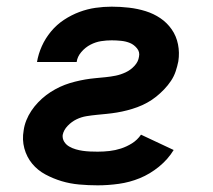

<svg xmlns="http://www.w3.org/2000/svg" viewBox="-20 -548 640 576"><path d="M273 8Q245 8 217.5 5.5Q190 3 165 -4.5Q140 -12 116.5 -24.5Q93 -37 76.5 -57Q60 -77 53 -103Q46 -129 51 -157Q53 -172 59 -187Q65 -202 74 -215.5Q83 -229 94.5 -241Q106 -253 118.5 -262.5Q131 -272 145.5 -280Q160 -288 174.5 -293.5Q189 -299 205 -303Q221 -307 235.5 -309.5Q250 -312 266 -313.5Q282 -315 297 -316.5Q312 -318 327 -321Q342 -324 357 -331Q372 -338 383.5 -350.5Q395 -363 397 -378Q400 -392 391 -403Q382 -414 370 -419Q358 -424 343.5 -425.5Q329 -427 315 -427Q299 -427 283 -424.5Q267 -422 251.5 -414Q236 -406 224 -392Q212 -378 210 -362H91Q95 -386 105.5 -409.5Q116 -433 133 -453.5Q150 -474 172 -488.5Q194 -503 218 -512Q242 -521 266.5 -524.5Q291 -528 315 -528Q341 -528 367 -525Q393 -522 417 -514.5Q441 -507 461 -493.5Q481 -480 495 -460Q509 -440 514 -415Q519 -390 515 -364Q512 -349 507 -334Q502 -319 493 -305.5Q484 -292 472.5 -280Q461 -268 448.5 -258Q436 -248 421.5 -240Q407 -232 392 -226.5Q377 -221 361.5 -217Q346 -213 331 -210.5Q316 -208 301 -206.5Q286 -205 270.5 -203.5Q255 -202 239.5 -199.5Q224 -197 209.5 -190Q195 -183 183 -170.5Q171 -158 168 -143Q167 -132 172.5 -123Q178 -114 187.5 -108.5Q197 -103 207.5 -100Q218 -97 228.5 -95.5Q239 -94 250.5 -93.5Q262 -93 273 -93Q291 -93 308.5 -95Q326 -97 343 -102.5Q360 -108 376 -118Q392 -128 403 -144L501 -98Q484 -70 457 -48Q430 -26 399.5 -13.5Q369 -1 336.5 3.5Q304 8 273 8Z"/></svg>

Font: Iosevka Aile
Style: Bold Italic
Weight: 700
Italic angle: -9°
Designer: Belleve Invis
Foundry: Belleve Invis
Version: Version 28.0.1; ttfautohint (v1.8.4)